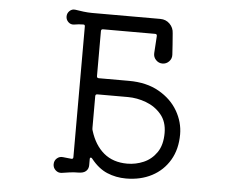

<svg xmlns="http://www.w3.org/2000/svg" viewBox="-52 -794 1105 876"><g transform="rotate(5 500.0 -356.0)"><path d="M383 -437Q383 -428 392 -428H530Q611 -428 668 -395.5Q725 -363 754.5 -312Q784 -261 784 -205Q784 -137 754.5 -87Q725 -37 673.5 -10Q622 17 555 17Q509 17 468.5 0Q428 -17 394 -60Q391 -64 388 -64Q383 -64 383 -57V-29Q383 -12 371.5 -1.5Q360 9 336 9Q318 9 298 11.5Q278 14 261 17Q245 19 233 8Q221 -3 221 -19Q221 -36 233 -46.5Q245 -57 261 -55Q270 -54 279.5 -53Q289 -52 299 -51H301Q308 -51 308 -59V-658Q308 -666 301 -666Q291 -666 279.5 -665Q268 -664 258 -662Q243 -660 232 -670.5Q221 -681 221 -696Q221 -711 232 -721.5Q243 -732 258 -730Q276 -727 296.5 -724.5Q317 -722 336 -722H648Q674 -722 691.5 -704.5Q709 -687 710 -662Q712 -636 714 -610.5Q716 -585 717 -564Q718 -546 705.5 -533Q693 -520 675 -520Q658 -520 645.5 -533Q633 -546 634 -564L639 -643Q639 -652 631 -652H392Q383 -652 383 -643ZM555 -51Q594 -51 630 -66.5Q666 -82 689.5 -116Q713 -150 713 -205Q713 -257 685 -290Q657 -323 615.5 -338.5Q574 -354 532 -354H392Q383 -354 383 -345V-199Q383 -192 385 -187Q405 -122 447.5 -86.5Q490 -51 555 -51Z"/></g></svg>

Font: Kiwi Maru
Style: Regular
Weight: 400
Designer: Hiroki-Chan
Version: Version 1.100